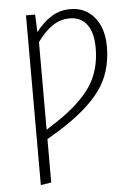

<svg xmlns="http://www.w3.org/2000/svg" viewBox="-53 -573 578 816"><g transform="rotate(-5 236.0 -165.0)"><path d="M419 -359Q419 -250 362 -173Q305 -96 186 -22L133 10V195L88 202V-522H127L130 -447Q162 -488 197.5 -510Q233 -532 278 -532Q341 -532 380 -485.5Q419 -439 419 -359ZM371 -358Q371 -424 345 -458.5Q319 -493 272 -493Q231 -493 197.5 -470Q164 -447 133 -404V-30L176 -58Q279 -126 325 -194.5Q371 -263 371 -358Z"/></g></svg>

Font: Fira Sans Extra Condensed ExtraLight
Style: Regular
Weight: 275
Width: 1
Designer: Carrois Corporate & Edenspiekermann AG
Foundry: Carrois Corporate GbR & Edenspiekermann AG
Version: Version 4.203